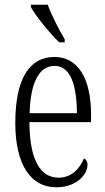

<svg xmlns="http://www.w3.org/2000/svg" viewBox="-20 -786 447 816"><path d="M232 -606H255V-619C232 -657 199 -721 183 -766H111V-756C130 -721 193 -642 232 -606ZM219 10C309 10 352 -48 352 -85C352 -100 345 -109 337 -113C319 -70 285 -31 229 -31C151 -31 106 -106 105 -267H367V-298C367 -454 311 -544 211 -544C105 -544 45 -451 45 -263C45 -89 109 10 219 10ZM307 -305H106C109 -430 144 -506 212 -506C280 -506 306 -424 307 -305Z"/></svg>

Font: Noto Serif Hebrew ExtraCondensed Light
Style: Regular
Weight: 300
Width: 2
Designer: Monotype Design Team
Foundry: Monotype Imaging Inc.
Version: Version 2.004